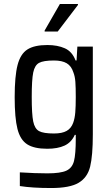

<svg xmlns="http://www.w3.org/2000/svg" viewBox="-20 -745 560 968"><path d="M80 193V124Q158 129 219 129Q285 129 314.5 115.5Q344 102 353 67Q362 32 362 -45V-65H357Q340 -27 305.5 -11Q271 5 218 5Q152 5 117 -17.5Q82 -40 68 -95Q54 -150 54 -255Q54 -361 68.5 -417Q83 -473 118 -495.5Q153 -518 219 -518Q270 -518 307 -501.5Q344 -485 361 -440H366L370 -510H448V-68Q448 40 434.5 95Q421 150 376.5 176.5Q332 203 238 203Q143 203 80 193ZM349 -126Q357 -148 359.5 -178Q362 -208 362 -256Q362 -304 360 -332Q358 -360 350 -380Q340 -412 316.5 -426Q293 -440 252 -440Q199 -440 177 -428Q155 -416 147.5 -379.5Q140 -343 140 -256Q140 -169 147.5 -132.5Q155 -96 177 -84Q199 -72 252 -72Q293 -72 316 -85Q339 -98 349 -126ZM205 -586V-591L282 -725H373V-720L271 -586Z"/></svg>

Font: Saira Semi Condensed
Style: Regular
Weight: 400
Width: 4
Designer: Hector Gatti with collaboration of the Omnibus-Type team
Foundry: Omnibus-Type
Version: Version 1.001; ttfautohint (v1.8)